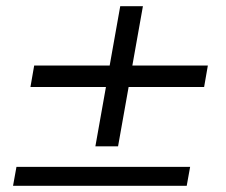

<svg xmlns="http://www.w3.org/2000/svg" viewBox="-20 -598 726 618"><path d="M649 -387 637 -318H394L360 -127H287L321 -318H78L90 -387H333L367 -578H440L406 -387ZM33 -61H592L581 0H22Z"/></svg>

Font: KoHo Medium
Style: Italic
Weight: 500
Italic angle: -10°
Designer: Cadson Demak & Katatrad Team
Foundry: Cadson Demak Co.,Ltd.
Version: Version 1.000